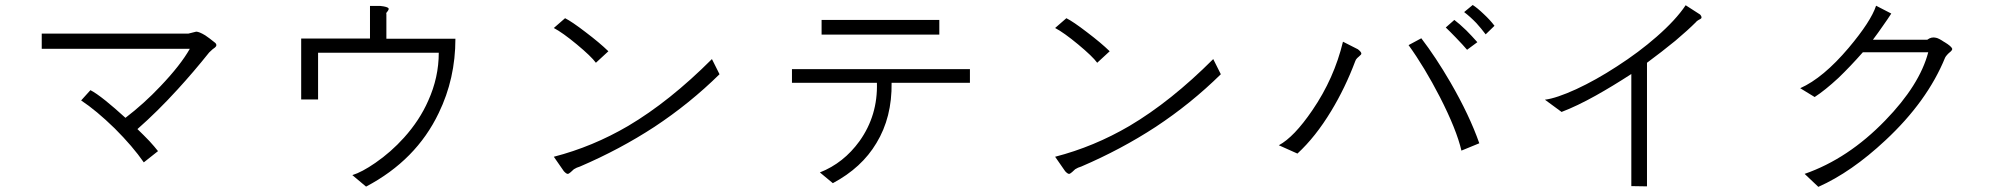

<svg xmlns="http://www.w3.org/2000/svg" viewBox="-20 -765 8040 766"><path d="M146.5 -630.9V-570.3H737.3Q700.2 -504.9 620.1 -420.9Q554.7 -351.6 480.5 -294.9Q436.5 -335 401.4 -363.3Q362.3 -394.5 340.8 -405.3L303.7 -364.3Q364.3 -324.2 437.5 -252.9Q509.8 -180.7 553.7 -117.2L610.4 -162.1Q596.7 -179.7 576.2 -202.1Q553.7 -225.6 528.3 -250Q608.4 -320.3 688.5 -408.2Q752 -477.5 814.5 -555.7L828.1 -568.4Q839.8 -576.2 841.8 -580.1Q845.7 -586.9 838.9 -593.8Q813.5 -614.3 798.8 -624Q774.4 -638.7 762.7 -638.7L731.4 -630.9Z M1498 -741.2H1456.1V-611.3H1181.6V-368.2H1249V-554.7H1730.5Q1730.5 -456.1 1688.5 -363.3Q1654.3 -285.2 1591.8 -215.8Q1540 -158.2 1477.5 -115.2Q1423.8 -78.1 1385.7 -66.4L1440.4 -20.5Q1640.6 -126 1730.5 -314.5Q1796.9 -451.2 1796.9 -610.4H1521.5V-708Q1520.5 -710.9 1521.5 -713.9Q1522.5 -715.8 1525.4 -718.8Q1532.2 -727.5 1530.3 -731.4Q1526.4 -738.3 1498 -741.2Z M2234.4 -692.4 2189.5 -653.3Q2224.6 -634.8 2281.2 -587.9Q2338.9 -540 2357.4 -514.6L2407.2 -560.5Q2373 -593.8 2316.4 -636.7Q2261.7 -678.7 2234.4 -692.4ZM2850.6 -468.8 2820.3 -529.3Q2651.4 -360.4 2486.3 -262.7Q2344.7 -179.7 2189.5 -139.6L2229.5 -82Q2239.3 -71.3 2245.1 -71.3Q2249 -71.3 2256.8 -78.1Q2263.7 -85 2269.5 -89.8Q2280.3 -96.7 2293.9 -100.6Q2453.1 -168.9 2590.8 -258.8Q2731.4 -351.6 2850.6 -468.8Z M3257.8 -685.5V-627H3727.5V-685.5ZM3139.6 -489.3V-434.6H3478.5Q3482.4 -304.7 3409.2 -202.1Q3345.7 -114.3 3251 -77.1L3302.7 -34.2Q3418 -95.7 3476.6 -194.3Q3539.1 -296.9 3537.1 -434.6H3849.6V-489.3Z M4234.4 -692.4 4189.5 -653.3Q4224.6 -634.8 4281.2 -587.9Q4338.9 -540 4357.4 -514.6L4407.2 -560.5Q4373 -593.8 4316.4 -636.7Q4261.7 -678.7 4234.4 -692.4ZM4850.6 -468.8 4820.3 -529.3Q4651.4 -360.4 4486.3 -262.7Q4344.7 -179.7 4189.5 -139.6L4229.5 -82Q4239.3 -71.3 4245.1 -71.3Q4249 -71.3 4256.8 -78.1Q4263.7 -85 4269.5 -89.8Q4280.3 -96.7 4293.9 -100.6Q4453.1 -168.9 4590.8 -258.8Q4731.4 -351.6 4850.6 -468.8Z M5855.5 -745.1 5821.3 -716.8Q5845.7 -698.2 5870.1 -672.9Q5889.6 -651.4 5907.2 -627.9L5942.4 -662.1Q5924.8 -685.5 5899.4 -709Q5874 -733.4 5855.5 -745.1ZM5782.2 -685.5 5748 -655.3Q5763.7 -640.6 5788.1 -615.2Q5817.4 -585 5833 -566.4L5874 -596.7Q5850.6 -623 5830.1 -643.6Q5801.8 -670.9 5782.2 -685.5ZM5397.5 -568.4 5337.9 -598.6Q5302.7 -452.1 5215.8 -325.2Q5142.6 -217.8 5082 -185.5L5156.2 -152.3Q5228.5 -218.8 5291 -322.3Q5346.7 -414.1 5386.7 -520.5Q5388.7 -527.3 5394.5 -533.2Q5397.5 -536.1 5403.3 -541Q5412.1 -547.9 5411.1 -551.8Q5411.1 -557.6 5397.5 -568.4ZM5650.4 -612.3 5599.6 -585Q5663.1 -497.1 5724.6 -377.9Q5791 -248 5810.5 -164.1L5881.8 -193.4Q5842.8 -304.7 5766.6 -436.5Q5708 -537.1 5650.4 -612.3Z M6143.6 -367.2 6210 -318.4Q6271.5 -341.8 6346.7 -383.8Q6413.1 -420.9 6488.3 -469.7V-22.5L6550.8 -21.5V-514.6Q6610.4 -558.6 6664.1 -602.5Q6713.9 -644.5 6747.1 -677.7Q6748 -679.7 6751 -681.6Q6752.9 -682.6 6756.8 -685.5Q6765.6 -689.5 6767.6 -692.4Q6770.5 -698.2 6762.7 -707L6705.1 -744.1Q6666 -685.5 6588.9 -618.2Q6518.6 -556.6 6430.7 -500Q6346.7 -445.3 6268.6 -409.2Q6189.5 -373 6143.6 -367.2Z M7464.8 -742.2Q7444.3 -679.7 7355.5 -574.2Q7253.9 -454.1 7162.1 -413.1L7219.7 -377.9Q7260.7 -404.3 7314.5 -454.1Q7361.3 -499 7412.1 -556.6H7672.9Q7638.7 -425.8 7501 -284.2Q7353.5 -131.8 7179.7 -71.3L7234.4 -19.5Q7366.2 -78.1 7502 -205.1Q7668.9 -360.4 7740.2 -535.2Q7743.2 -541 7748 -545.9Q7751 -549.8 7756.8 -554.7Q7769.5 -564.5 7768.6 -570.3Q7765.6 -580.1 7738.3 -596.7L7736.3 -597.7Q7714.8 -612.3 7704.1 -614.3Q7685.5 -619.1 7668.9 -606.4H7452.1Q7475.6 -637.7 7492.2 -662.1Q7511.7 -689.5 7525.4 -710.9Z"/></svg>

Font: DotumChe
Style: Regular
Weight: 400
Monospace: yes
Version: Version 2.21